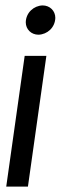

<svg xmlns="http://www.w3.org/2000/svg" viewBox="-20 -688 240 708"><path d="M184 -622C184 -648 164 -668 137 -668C105 -667 76 -642 75 -606C75 -580 95 -560 122 -560C154 -561 183 -586 184 -622ZM71 -482 3 0H83L151 -482Z"/></svg>

Font: Cantarell
Style: Oblique
Weight: 400
Italic angle: -8°
Designer: Dave Crossland
Version: Version 0.024